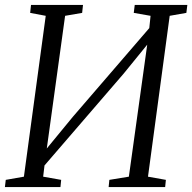

<svg xmlns="http://www.w3.org/2000/svg" viewBox="-20 -763 784 783"><path d="M0 0 3.5 -29.5 77.5 -42.5 166.5 -698.5 103 -710.5 106.5 -743H318.5L315 -710.5L245.5 -698.5L166.5 -126L151.5 -134L276.5 -286L613 -676.5L585 -611.5L594 -698.5L525.5 -710.5L529.5 -743H744L740 -710.5L672 -698.5L583.5 -42.5L656.5 -29.5L653.5 0H423L426 -29.5L505.5 -42.5L585 -614L602.5 -608L484.5 -463L138 -61L166 -126L156 -42.5L229.5 -29.5L226.5 0Z"/></svg>

Font: Merriweather 60pt Light
Style: Italic
Weight: 300
Italic angle: -7.8°
Version: Version 2.101